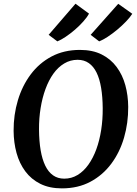

<svg xmlns="http://www.w3.org/2000/svg" viewBox="-20 -1028 755 1058"><path d="M321 10Q252.5 10 202.2 -15Q152 -40 119.5 -83.8Q87 -127.5 71.2 -184.8Q55.5 -242 55 -307Q54.5 -395 78.5 -475.2Q102.5 -555.5 149.2 -618Q196 -680.5 264.2 -716.8Q332.5 -753 420.5 -753Q490 -753 540 -728Q590 -703 622.5 -659.2Q655 -615.5 670.5 -559Q686 -502.5 686.5 -439Q687 -350.5 663.5 -269.5Q640 -188.5 593.2 -125.8Q546.5 -63 478.2 -26.5Q410 10 321 10ZM334 -43.5Q374 -43.5 407.5 -63.8Q441 -84 467 -120.5Q493 -157 510.8 -205.5Q528.5 -254 537.5 -311.8Q546.5 -369.5 546 -431.5Q545.5 -494.5 537.2 -544Q529 -593.5 512.2 -627.8Q495.5 -662 469.5 -680.2Q443.5 -698.5 407.5 -698.5Q367.5 -698.5 333.8 -678.2Q300 -658 274.2 -622Q248.5 -586 230.8 -537.8Q213 -489.5 203.8 -432.5Q194.5 -375.5 195 -314Q195.5 -250 204 -200Q212.5 -150 229.5 -115Q246.5 -80 272.5 -61.8Q298.5 -43.5 334 -43.5ZM248 -836 396 -1007.5 470.5 -953Q460 -933 439.2 -909.8Q418.5 -886.5 392.8 -864.2Q367 -842 341.5 -825Q316 -808 296 -800ZM479.5 -836 631.5 -1007 709 -952Q696.5 -932.5 674.5 -909.5Q652.5 -886.5 625.8 -864.2Q599 -842 573 -825Q547 -808 526.5 -800Z"/></svg>

Font: Merriweather 24pt SemiBold
Style: Italic
Weight: 600
Italic angle: -7.8°
Version: Version 2.101